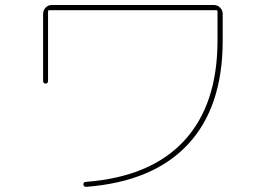

<svg xmlns="http://www.w3.org/2000/svg" viewBox="-20 -720 1040 759"><path d="M150.4 -400.4V-665Q150.4 -679.7 160.2 -689.9Q169.9 -700.2 184.6 -700.2H825.2Q839.8 -700.2 850.1 -689.9Q860.4 -679.7 860.4 -665V-559.6Q860.4 -296.9 723.1 -149.4Q585.9 -2 321.3 18.6Q310.5 18.6 309.6 9.8Q309.6 -1 319.3 -1Q575.2 -20.5 707.5 -163.1Q839.8 -305.7 839.8 -559.6V-674.8Q839.8 -679.7 835 -679.7H174.8Q169.9 -679.7 169.9 -674.8V-400.4Q169.9 -389.6 160.2 -389.6Q150.4 -389.6 150.4 -400.4Z"/></svg>

Font: Rounded-X Mgen+ 1m thin
Style: Regular
Weight: 100
Designer: [Source Han Sans]
Ryoko NISHIZUKA  (kana & ideographs); Paul D. Hunt (Latin, Greek & Cyrillic); Wenlong ZHANG  (bopomofo
Version: Version 1.059.20150602